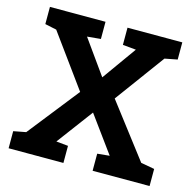

<svg xmlns="http://www.w3.org/2000/svg" viewBox="-104 -819 947 927"><g transform="rotate(15 369.5 -355.5)"><path d="M17.6 0V-85.4L79.6 -97.2L280.8 -352.1L91.3 -612.8L33.7 -625V-710.9H311.5V-625L243.7 -618.7L365.7 -447.8L487.8 -618.7L421.4 -625V-710.9H695.3V-625L632.3 -612.8L450.2 -364.7L654.3 -97.7L722.2 -85.4V0H437.5V-85.4L498.5 -91.3L366.7 -272L231.9 -91.3L291.5 -85.4V0Z"/></g></svg>

Font: Roboto Slab
Style: Bold
Weight: 700
Designer: Google
Version: Version 2.000; ttfautohint (v1.8.1.43-b0c9)